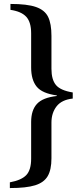

<svg xmlns="http://www.w3.org/2000/svg" viewBox="-20 -812 403 974"><path d="M30 113Q89 102 113.5 76Q138 50 138 -7V-193Q138 -253 167.5 -285Q197 -317 268 -325V-328Q194 -338 166 -372.5Q138 -407 138 -470V-643Q138 -700 113 -727Q88 -754 33 -762V-792Q118 -792 162.5 -776.5Q207 -761 224 -726.5Q241 -692 241 -630V-463Q241 -408 264 -380.5Q287 -353 349 -343V-312Q293 -306 267 -272.5Q241 -239 241 -190V-9Q241 49 222 81.5Q203 114 158 128Q113 142 30 142Z"/></svg>

Font: Taviraj SemiBold
Style: Regular
Weight: 600
Designer: Katatrad Team
Foundry: CadsonDemak
Version: Version 1.001